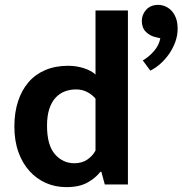

<svg xmlns="http://www.w3.org/2000/svg" viewBox="-20 -757 749 788"><path d="M372 -714H505V0H410L396 -52H392Q373 -27 339.5 -8Q306 11 252 11Q207 11 168.5 -6Q130 -23 101 -55Q72 -87 55.5 -133Q39 -179 39 -238Q39 -295 54 -341Q69 -387 97 -419.5Q125 -452 166 -469.5Q207 -487 260 -487Q294 -487 324.5 -477Q355 -467 372 -451ZM372 -352Q359 -368 338.5 -379Q318 -390 292 -390Q268 -390 246.5 -382Q225 -374 208.5 -356.5Q192 -339 182.5 -310.5Q173 -282 173 -241Q173 -161 205.5 -124Q238 -87 285 -87Q317 -87 339 -102.5Q361 -118 372 -139ZM621 -604Q596 -609 579 -626Q562 -643 562 -671Q562 -697 580 -717Q598 -737 630 -737Q643 -737 657 -731.5Q671 -726 682.5 -714.5Q694 -703 701.5 -684.5Q709 -666 709 -639Q709 -611 699.5 -585Q690 -559 674.5 -536.5Q659 -514 639 -496Q619 -478 597 -467L566 -509Q592 -524 612.5 -548Q633 -572 638 -600Z"/></svg>

Font: Mukta Vaani
Style: Bold
Weight: 700
Designer: Noopur Datye, Girish Dalvi, Yashodeep Gholap, Pallavi Karambelkar
Foundry: Ek Type
Version: Version 2.538;PS 1.000;hotconv 16.6.51;makeotf.lib2.5.65220;